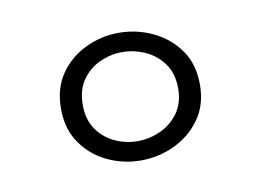

<svg xmlns="http://www.w3.org/2000/svg" viewBox="-40 -796 475 343"><g transform="rotate(-10 197.0 -624.0)"><path d="M192 -508.5Q160 -508.5 131.2 -522.2Q102.5 -536 84.8 -561.8Q67 -587.5 67 -624Q67 -661 84.8 -686.8Q102.5 -712.5 131.2 -726.2Q160 -740 192 -740Q224.5 -740 253.5 -726.2Q282.5 -712.5 300.8 -686.8Q319 -661 319 -624Q319 -587.5 300.8 -561.8Q282.5 -536 253.5 -522.2Q224.5 -508.5 192 -508.5ZM192 -543.5Q213.5 -543.5 233.5 -552.5Q253.5 -561.5 266.5 -579.5Q279.5 -597.5 279.5 -624Q279.5 -651 266.5 -669Q253.5 -687 233.5 -696Q213.5 -705 192 -705Q171 -705 151.2 -696Q131.5 -687 119 -669Q106.5 -651 106.5 -624Q106.5 -597.5 119 -579.5Q131.5 -561.5 151.2 -552.5Q171 -543.5 192 -543.5Z"/></g></svg>

Font: Epilogue
Style: Regular
Weight: 400
Designer: Tyler Finck
Foundry: Etcetera Type Co
Version: Version 2.112